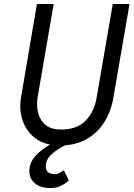

<svg xmlns="http://www.w3.org/2000/svg" viewBox="-20 -720 669 962"><path d="M300 133 325 184Q309 199 286.5 210.5Q264 222 235 222Q181 223 151.5 195.5Q122 168 128 122Q133 89 156 63Q179 37 212 16Q245 -5 278 -22L316 3Q293 14 269.5 29Q246 44 229.5 62.5Q213 81 210 103Q205 149 247 152Q264 154 276.5 147.5Q289 141 300 133ZM165 -700H249L168 -230Q162 -187 172 -151Q182 -115 209.5 -93Q237 -71 286 -71Q367 -71 410 -116.5Q453 -162 464 -230L545 -700H629L548 -230Q537 -164 503.5 -109.5Q470 -55 414 -23Q358 9 279 9Q209 9 162 -24Q115 -57 95 -111.5Q75 -166 85 -230Z"/></svg>

Font: Jost*
Style: Italic
Weight: 400
Italic angle: -10°
Version: Version 3.7